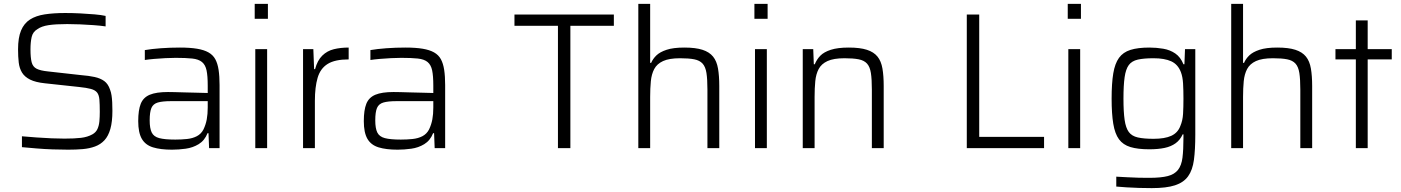

<svg xmlns="http://www.w3.org/2000/svg" viewBox="-20 -763 7216 989"><path d="M331 8Q294 8 251 6.5Q208 5 167 1.5Q126 -2 93 -5V-61Q128 -58 168 -55Q208 -52 246 -50.5Q284 -49 312 -49Q364 -49 397.5 -53Q431 -57 456 -71Q474 -81 482 -98.5Q490 -116 492 -138.5Q494 -161 494 -187Q494 -226 492 -250Q490 -274 480 -286.5Q470 -299 448 -305Q426 -311 387 -315L211 -334Q163 -339 135 -353Q107 -367 93.5 -389Q80 -411 76.5 -441Q73 -471 73 -509Q73 -569 88.5 -606Q104 -643 134.5 -662.5Q165 -682 210.5 -689Q256 -696 316 -696Q354 -696 393.5 -694Q433 -692 467.5 -689Q502 -686 524 -681V-627Q497 -631 462.5 -633.5Q428 -636 392.5 -637.5Q357 -639 326 -639Q267 -639 230.5 -633.5Q194 -628 173 -613Q149 -599 143 -572Q137 -545 137 -509Q137 -466 143 -442.5Q149 -419 168.5 -409Q188 -399 228 -395L398 -376Q437 -373 467 -366.5Q497 -360 517 -345.5Q537 -331 547 -301Q552 -288 554.5 -272Q557 -256 558 -236Q559 -216 559 -192Q559 -136 548.5 -99Q538 -62 518 -40.5Q498 -19 469.5 -8.5Q441 2 406.5 5Q372 8 331 8Z M866 8Q807 8 768 -4Q729 -16 710.5 -48Q692 -80 692 -139Q692 -196 705 -228.5Q718 -261 751.5 -275Q785 -289 845 -289Q856 -289 879 -288.5Q902 -288 932 -287Q962 -286 992.5 -285.5Q1023 -285 1050 -284V-322Q1050 -372 1044 -400.5Q1038 -429 1020.5 -443.5Q1003 -458 970 -461.5Q937 -465 885 -465Q862 -465 832 -463.5Q802 -462 773.5 -459.5Q745 -457 726 -454V-505Q761 -511 808 -514.5Q855 -518 907 -518Q959 -518 995 -512Q1031 -506 1054 -493Q1077 -480 1089 -458Q1101 -436 1106 -403Q1111 -370 1111 -325V0H1057L1054 -77H1049Q1034 -39 1003.5 -20.5Q973 -2 936.5 3Q900 8 866 8ZM883 -44Q914 -44 943 -47Q972 -50 994 -61.5Q1016 -73 1028 -96Q1040 -121 1045 -148Q1050 -175 1050 -209V-242H861Q817 -242 793 -235Q769 -228 760 -207Q751 -186 751 -143Q751 -102 761.5 -80.5Q772 -59 800.5 -51.5Q829 -44 883 -44Z M1292 -666V-743H1360V-666ZM1295 0V-510H1356V0Z M1541 0V-510H1594L1598 -407H1603Q1615 -452 1640 -476.5Q1665 -501 1699.5 -509.5Q1734 -518 1776 -518V-457Q1705 -457 1667.5 -433.5Q1630 -410 1616 -362Q1602 -314 1602 -244V0Z M2028 8Q1969 8 1930 -4Q1891 -16 1872.5 -48Q1854 -80 1854 -139Q1854 -196 1867 -228.5Q1880 -261 1913.5 -275Q1947 -289 2007 -289Q2018 -289 2041 -288.5Q2064 -288 2094 -287Q2124 -286 2154.5 -285.5Q2185 -285 2212 -284V-322Q2212 -372 2206 -400.5Q2200 -429 2182.5 -443.5Q2165 -458 2132 -461.5Q2099 -465 2047 -465Q2024 -465 1994 -463.5Q1964 -462 1935.5 -459.5Q1907 -457 1888 -454V-505Q1923 -511 1970 -514.5Q2017 -518 2069 -518Q2121 -518 2157 -512Q2193 -506 2216 -493Q2239 -480 2251 -458Q2263 -436 2268 -403Q2273 -370 2273 -325V0H2219L2216 -77H2211Q2196 -39 2165.5 -20.5Q2135 -2 2098.5 3Q2062 8 2028 8ZM2045 -44Q2076 -44 2105 -47Q2134 -50 2156 -61.5Q2178 -73 2190 -96Q2202 -121 2207 -148Q2212 -175 2212 -209V-242H2023Q1979 -242 1955 -235Q1931 -228 1922 -207Q1913 -186 1913 -143Q1913 -102 1923.5 -80.5Q1934 -59 1962.5 -51.5Q1991 -44 2045 -44Z M2854 0V-630H2630V-688H3142V-630H2918V0Z M3268 0V-743H3329V-439H3334Q3343 -460 3361 -477.5Q3379 -495 3413.5 -506.5Q3448 -518 3505 -518Q3563 -518 3598.5 -506.5Q3634 -495 3653 -471.5Q3672 -448 3678.5 -410Q3685 -372 3685 -320V0H3624V-301Q3624 -355 3619 -387Q3614 -419 3599 -435.5Q3584 -452 3556 -457.5Q3528 -463 3483 -463Q3427 -463 3395.5 -448.5Q3364 -434 3350 -407.5Q3336 -381 3332.5 -344.5Q3329 -308 3329 -264V0Z M3866 -666V-743H3934V-666ZM3869 0V-510H3930V0Z M4115 0V-510H4169L4172 -432H4177Q4187 -457 4205.5 -476Q4224 -495 4259.5 -506.5Q4295 -518 4352 -518Q4410 -518 4445.5 -506.5Q4481 -495 4500 -471.5Q4519 -448 4525.5 -410Q4532 -372 4532 -320V0H4471V-301Q4471 -355 4466 -387Q4461 -419 4446 -435.5Q4431 -452 4403 -457.5Q4375 -463 4330 -463Q4274 -463 4242.5 -448.5Q4211 -434 4197 -407.5Q4183 -381 4179.5 -344.5Q4176 -308 4176 -264V0Z M4960 0V-688H5024V-58H5358V0Z M5480 -666V-743H5548V-666ZM5483 0V-510H5544V0Z M5913 206Q5881 206 5847 205Q5813 204 5782.5 202Q5752 200 5730 198V147Q5756 148 5786.5 150Q5817 152 5846.5 152.5Q5876 153 5901 153Q5960 153 5995 144Q6030 135 6048 112Q6066 89 6071 49Q6076 9 6076 -53V-71H6072Q6059 -42 6035.5 -25Q6012 -8 5978.5 -1Q5945 6 5900 6Q5841 6 5803 -5.5Q5765 -17 5744 -45.5Q5723 -74 5714.5 -125.5Q5706 -177 5706 -255Q5706 -334 5714.5 -385Q5723 -436 5744 -465Q5765 -494 5803 -506Q5841 -518 5901 -518Q5937 -518 5972 -512Q6007 -506 6034 -487.5Q6061 -469 6076 -432H6081L6084 -510H6137V-69Q6137 8 6130 60.5Q6123 113 6100 145Q6077 177 6032.5 191.5Q5988 206 5913 206ZM5922 -48Q5980 -48 6013.5 -63.5Q6047 -79 6060 -114Q6072 -142 6074 -176.5Q6076 -211 6076 -255Q6076 -299 6074 -333Q6072 -367 6063 -391Q6048 -431 6013.5 -447Q5979 -463 5922 -463Q5872 -463 5841 -456Q5810 -449 5794.5 -428Q5779 -407 5773 -365.5Q5767 -324 5767 -255Q5767 -187 5773 -145.5Q5779 -104 5794.5 -83Q5810 -62 5841 -55Q5872 -48 5922 -48Z M6322 0V-743H6383V-439H6388Q6397 -460 6415 -477.5Q6433 -495 6467.5 -506.5Q6502 -518 6559 -518Q6617 -518 6652.5 -506.5Q6688 -495 6707 -471.5Q6726 -448 6732.5 -410Q6739 -372 6739 -320V0H6678V-301Q6678 -355 6673 -387Q6668 -419 6653 -435.5Q6638 -452 6610 -457.5Q6582 -463 6537 -463Q6481 -463 6449.5 -448.5Q6418 -434 6404 -407.5Q6390 -381 6386.5 -344.5Q6383 -308 6383 -264V0Z M6964 0V-457H6859V-510H6964V-658H7025V-510H7149V-457H7025V0Z"/></svg>

Font: Saira Thin Light
Style: Regular
Weight: 300
Version: Version 1.101